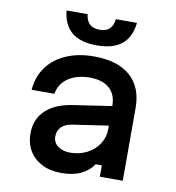

<svg xmlns="http://www.w3.org/2000/svg" viewBox="-91 -917 933 1015"><g transform="rotate(10 375.0 -409.5)"><path d="M521 -381V-276L320 -246Q280 -240 260.5 -220Q241 -200 241 -168Q241 -137 266.5 -117.5Q292 -98 333 -98Q383 -98 423 -119Q463 -140 486.5 -175.5Q510 -211 510 -255V-380Q510 -441 473 -474Q436 -507 368 -507Q321 -507 285 -493Q249 -479 226.5 -453.5Q204 -428 197 -390H75Q81 -462 119 -513.5Q157 -565 221.5 -593Q286 -621 371 -621Q497 -621 565 -561.5Q633 -502 633 -391V0H510V-61H477Q452 -24 409.5 -4Q367 16 305 16Q245 16 201 -6.5Q157 -29 133 -69Q109 -109 109 -163Q109 -238 159 -286Q209 -334 302 -348ZM297 -835Q301 -800 320 -782.5Q339 -765 373 -765Q408 -765 426.5 -782.5Q445 -800 449 -835H562Q554 -758 507.5 -719.5Q461 -681 373 -681Q285 -681 238.5 -719.5Q192 -758 184 -835Z"/></g></svg>

Font: Martian Mono SemiExpanded Medium
Style: Regular
Weight: 500
Width: 6
Designer: Roman Shamin
Foundry: Evil Martians
Version: Version 1.000